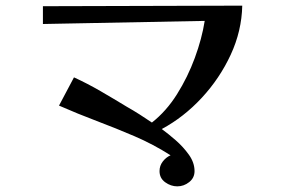

<svg xmlns="http://www.w3.org/2000/svg" viewBox="-20 -665 1040 680"><path d="M838 -645Q836 -555 797 -471Q758 -387 694.5 -318.5Q631 -250 553 -208Q575 -192 602 -168.5Q629 -145 649 -117Q669 -89 669 -59Q669 -35 650 -20Q631 -5 608 -5Q585 -5 565 -19.5Q545 -34 545 -59Q545 -78 556.5 -93Q568 -108 584 -115Q523 -154 456.5 -182.5Q390 -211 322.5 -236.5Q255 -262 189 -291L242 -391Q290 -369 336.5 -342Q383 -315 429 -287Q452 -274 474 -260Q496 -246 518 -231Q569 -271 607 -331.5Q645 -392 670 -460Q695 -528 705 -591L132 -580V-643Z"/></svg>

Font: Kaisei Decol Medium
Style: Regular
Weight: 500
Designer: Font-Kai, 金井和夫
Foundry: KAZUO KANAI
Version: Version 5.003